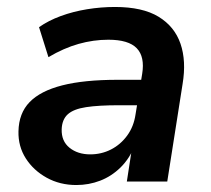

<svg xmlns="http://www.w3.org/2000/svg" viewBox="-20 -521 605 551"><path d="M199 10Q152 10 114 -11Q76 -32 54 -66.5Q32 -101 33 -144Q34 -196 65 -228Q96 -260 158.5 -276Q221 -292 318 -292H397L386 -219H322Q263 -219 227 -213.5Q191 -208 174.5 -193Q158 -178 157 -150Q156 -116 179.5 -97Q203 -78 239 -78Q271 -78 298.5 -92Q326 -106 345 -132Q364 -158 369 -193L388 -309Q396 -358 372.5 -382.5Q349 -407 291 -407Q248 -407 205.5 -395Q163 -383 119 -357L92 -443Q119 -462 154.5 -475Q190 -488 230 -494.5Q270 -501 310 -501Q389 -501 435 -473Q481 -445 498 -395.5Q515 -346 504 -280L460 0H344L360 -104H367Q352 -66 326 -40.5Q300 -15 267.5 -2.5Q235 10 199 10Z"/></svg>

Font: Nunito Sans 11pt
Style: Bold Italic
Weight: 700
Italic angle: -9°
Version: Version 3.101;gftools[0.9.27]